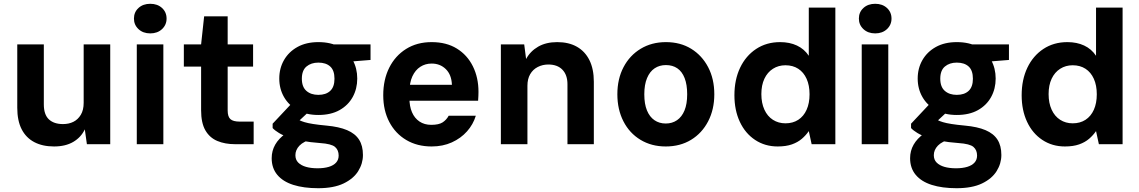

<svg xmlns="http://www.w3.org/2000/svg" viewBox="-20 -760 6005 1012"><path d="M265 12Q204 12 160.5 -11Q117 -34 94 -79Q71 -124 71 -192V-526H211V-210Q211 -156 237.5 -131Q264 -106 312 -106Q343 -106 367 -118Q391 -130 406 -155Q421 -180 421 -218V-526H561V0H438L427 -78Q407 -36 366 -12Q325 12 265 12Z M701 0V-526H841V0ZM772 -584Q734 -584 710 -606.5Q686 -629 686 -662Q686 -696 710 -718Q734 -740 772 -740Q810 -740 834 -718Q858 -696 858 -662Q858 -629 834 -606.5Q810 -584 772 -584Z M1219 0Q1166 0 1125.5 -17Q1085 -34 1062.5 -73Q1040 -112 1040 -179V-409H949V-526H1040L1056 -674H1180V-526H1314V-409H1180V-178Q1180 -145 1194.5 -132Q1209 -119 1244 -119H1317V0Z M1657 232Q1581 232 1526 214.5Q1471 197 1441.5 161.5Q1412 126 1412 74Q1412 35 1430.5 2.5Q1449 -30 1485 -55.5Q1521 -81 1573 -99L1630 -29Q1580 -15 1558.5 7.5Q1537 30 1537 58Q1537 82 1552 97Q1567 112 1593 119.5Q1619 127 1654 127Q1688 127 1713 119.5Q1738 112 1751.5 97Q1765 82 1765 60Q1765 31 1746 14.5Q1727 -2 1667 -6Q1614 -10 1573.5 -17.5Q1533 -25 1502.5 -35.5Q1472 -46 1450.5 -59Q1429 -72 1417 -85V-108L1525 -223L1630 -192L1495 -66L1536 -139Q1547 -132 1558 -126.5Q1569 -121 1585.5 -116Q1602 -111 1630 -106.5Q1658 -102 1701 -98Q1767 -92 1809.5 -74Q1852 -56 1872.5 -24Q1893 8 1893 57Q1893 102 1868 142Q1843 182 1791 207Q1739 232 1657 232ZM1658 -154Q1594 -154 1548 -179.5Q1502 -205 1477 -248.5Q1452 -292 1452 -346Q1452 -400 1477 -443.5Q1502 -487 1548 -512.5Q1594 -538 1658 -538Q1724 -538 1769.5 -512.5Q1815 -487 1839 -443.5Q1863 -400 1863 -346Q1863 -292 1839 -248.5Q1815 -205 1769.5 -179.5Q1724 -154 1658 -154ZM1658 -260Q1698 -260 1720.5 -281Q1743 -302 1743 -345Q1743 -389 1720.5 -409.5Q1698 -430 1658 -430Q1620 -430 1595.5 -409.5Q1571 -389 1571 -345Q1571 -302 1595 -281Q1619 -260 1658 -260ZM1747 -429 1725 -526H1933V-444Z M2255 12Q2179 12 2121.5 -22Q2064 -56 2032 -117Q2000 -178 2000 -258Q2000 -340 2031.5 -403Q2063 -466 2120.5 -502Q2178 -538 2255 -538Q2333 -538 2388 -504Q2443 -470 2472.5 -410.5Q2502 -351 2502 -276Q2502 -266 2501.5 -254Q2501 -242 2500 -229H2099V-313H2362Q2360 -366 2330 -395.5Q2300 -425 2255 -425Q2222 -425 2195.5 -408Q2169 -391 2153.5 -357.5Q2138 -324 2138 -272V-243Q2138 -200 2151.5 -168.5Q2165 -137 2191 -119.5Q2217 -102 2253 -102Q2293 -102 2313 -115Q2333 -128 2345 -150H2488Q2474 -104 2441.5 -67.5Q2409 -31 2361.5 -9.5Q2314 12 2255 12Z M2620 0V-526H2743L2753 -449Q2775 -490 2816.5 -514Q2858 -538 2917 -538Q2978 -538 3021 -513.5Q3064 -489 3087 -442.5Q3110 -396 3110 -329V0H2971V-316Q2971 -365 2944.5 -392.5Q2918 -420 2870 -420Q2840 -420 2814.5 -407Q2789 -394 2774.5 -369Q2760 -344 2760 -308V0Z M3489 12Q3414 12 3356 -23Q3298 -58 3266 -120.5Q3234 -183 3234 -263Q3234 -344 3266.5 -406Q3299 -468 3357 -503Q3415 -538 3490 -538Q3566 -538 3623 -503Q3680 -468 3712.5 -406Q3745 -344 3745 -263Q3745 -183 3712.5 -120.5Q3680 -58 3622.5 -23Q3565 12 3489 12ZM3489 -109Q3523 -109 3548.5 -126.5Q3574 -144 3588 -178Q3602 -212 3602 -263Q3602 -314 3588.5 -348.5Q3575 -383 3550 -400Q3525 -417 3490 -417Q3456 -417 3430.5 -400Q3405 -383 3390.5 -348.5Q3376 -314 3376 -263Q3376 -212 3390 -178Q3404 -144 3429.5 -126.5Q3455 -109 3489 -109Z M4079 12Q4012 12 3960 -22.5Q3908 -57 3879.5 -118Q3851 -179 3851 -258Q3851 -340 3881 -403Q3911 -466 3965.5 -502Q4020 -538 4092 -538Q4142 -538 4180.5 -520Q4219 -502 4243 -466V-720H4383V0H4258L4243 -69Q4228 -47 4206.5 -28.5Q4185 -10 4154 1Q4123 12 4079 12ZM4120 -110Q4159 -110 4187.5 -128.5Q4216 -147 4231.5 -181.5Q4247 -216 4247 -263Q4247 -310 4231.5 -344.5Q4216 -379 4187.5 -397.5Q4159 -416 4120 -416Q4083 -416 4054 -397.5Q4025 -379 4009 -345Q3993 -311 3993 -264Q3993 -217 4009 -182Q4025 -147 4054 -128.5Q4083 -110 4120 -110Z M4522 0V-526H4662V0ZM4593 -584Q4555 -584 4531 -606.5Q4507 -629 4507 -662Q4507 -696 4531 -718Q4555 -740 4593 -740Q4631 -740 4655 -718Q4679 -696 4679 -662Q4679 -629 4655 -606.5Q4631 -584 4593 -584Z M5022 232Q4946 232 4891 214.5Q4836 197 4806.5 161.5Q4777 126 4777 74Q4777 35 4795.5 2.5Q4814 -30 4850 -55.5Q4886 -81 4938 -99L4995 -29Q4945 -15 4923.5 7.5Q4902 30 4902 58Q4902 82 4917 97Q4932 112 4958 119.5Q4984 127 5019 127Q5053 127 5078 119.5Q5103 112 5116.5 97Q5130 82 5130 60Q5130 31 5111 14.5Q5092 -2 5032 -6Q4979 -10 4938.5 -17.5Q4898 -25 4867.5 -35.5Q4837 -46 4815.5 -59Q4794 -72 4782 -85V-108L4890 -223L4995 -192L4860 -66L4901 -139Q4912 -132 4923 -126.5Q4934 -121 4950.5 -116Q4967 -111 4995 -106.5Q5023 -102 5066 -98Q5132 -92 5174.5 -74Q5217 -56 5237.5 -24Q5258 8 5258 57Q5258 102 5233 142Q5208 182 5156 207Q5104 232 5022 232ZM5023 -154Q4959 -154 4913 -179.5Q4867 -205 4842 -248.5Q4817 -292 4817 -346Q4817 -400 4842 -443.5Q4867 -487 4913 -512.5Q4959 -538 5023 -538Q5089 -538 5134.5 -512.5Q5180 -487 5204 -443.5Q5228 -400 5228 -346Q5228 -292 5204 -248.5Q5180 -205 5134.5 -179.5Q5089 -154 5023 -154ZM5023 -260Q5063 -260 5085.5 -281Q5108 -302 5108 -345Q5108 -389 5085.5 -409.5Q5063 -430 5023 -430Q4985 -430 4960.5 -409.5Q4936 -389 4936 -345Q4936 -302 4960 -281Q4984 -260 5023 -260ZM5112 -429 5090 -526H5298V-444Z M5593 12Q5526 12 5474 -22.5Q5422 -57 5393.5 -118Q5365 -179 5365 -258Q5365 -340 5395 -403Q5425 -466 5479.5 -502Q5534 -538 5606 -538Q5656 -538 5694.5 -520Q5733 -502 5757 -466V-720H5897V0H5772L5757 -69Q5742 -47 5720.5 -28.5Q5699 -10 5668 1Q5637 12 5593 12ZM5634 -110Q5673 -110 5701.5 -128.5Q5730 -147 5745.5 -181.5Q5761 -216 5761 -263Q5761 -310 5745.5 -344.5Q5730 -379 5701.5 -397.5Q5673 -416 5634 -416Q5597 -416 5568 -397.5Q5539 -379 5523 -345Q5507 -311 5507 -264Q5507 -217 5523 -182Q5539 -147 5568 -128.5Q5597 -110 5634 -110Z"/></svg>

Font: DM Sans 9pt ExtraBold
Style: Regular
Weight: 800
Version: Version 4.004;gftools[0.9.30]